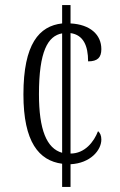

<svg xmlns="http://www.w3.org/2000/svg" viewBox="-20 -734 473 754"><path d="M224 -91V0H257V-89C335 -93 378 -144 378 -186C378 -202 373 -212 365 -219C349 -177 313 -131 257 -131V-604C307 -597 326 -555 326 -493C363 -493 378 -508 378 -541C378 -598 334 -638 257 -642V-714H224V-642C134 -632 72 -562 72 -363C72 -176 133 -103 224 -91ZM224 -603V-134C163 -151 133 -225 133 -364C133 -533 168 -593 224 -603Z"/></svg>

Font: Noto Serif Georgian ExtraCondensed Light
Style: Regular
Weight: 300
Width: 2
Designer: Monotype Design Team, Akaki Razmadze
Foundry: Google LLC
Version: Version 2.003